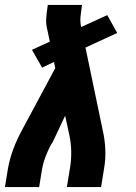

<svg xmlns="http://www.w3.org/2000/svg" viewBox="-29 -755 549 775"><path d="M-9 0 3 -74Q10 -114 25 -154Q40 -194 61 -232L194 -480L189 -505L141 -482L100 -554L172 -587L164 -626Q164 -628 163 -630Q162 -632 162 -635Q156 -657 157.5 -680.5Q159 -704 163 -728L164 -735H302L301 -728Q298 -708 296 -688Q294 -668 298 -649L299 -646L404 -694L444 -622L316 -563L385 -232Q394 -194 396 -154Q398 -114 391 -74L379 0H241L253 -74Q259 -108 258.5 -142.5Q258 -177 251 -209L234 -288L183 -180Q181 -178 180.5 -176.5Q180 -175 179 -174L178 -173Q177 -171 176.5 -169.5Q176 -168 175 -167L174 -166Q163 -144 154 -120.5Q145 -97 141 -74L129 0Z"/></svg>

Font: Iosevka Term Curly Hv Obl
Style: Regular
Weight: 900
Italic angle: -9°
Designer: Belleve Invis
Foundry: Belleve Invis
Version: Version 32.3.0